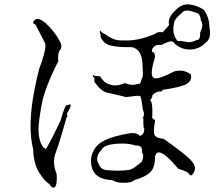

<svg xmlns="http://www.w3.org/2000/svg" viewBox="-20 -824 1015 892"><path d="M228 48Q244 48 244 2L243 -16Q231 -45 231 -72Q231 -90 236 -107Q252 -146 290 -281L291 -280Q293 -280 293 -284L291 -297Q308 -324 308 -334Q308 -339 306 -339Q305 -339 301.5 -338Q298 -337 289.5 -335Q281 -333 262 -266Q217 -169 192 -130Q191 -135 182 -139Q159 -167 159 -224Q159 -257 173 -335.5Q187 -414 251 -540L250 -555Q250 -581 257.5 -590Q265 -599 265 -608Q265 -616 262 -624Q244 -663 207 -702Q175 -736 153 -736L147 -735Q134 -726 134 -720L135 -717Q136 -713 145 -710Q176 -648 188 -626Q191 -621 191 -612Q191 -581 162 -504Q122 -347 122 -241Q122 -178 134 -131Q136 -64 161.5 -23Q187 18 209 31Q220 48 228 48ZM549 25Q553 25 571.5 24.5Q590 24 606 12Q653 -1 676.5 -22.5Q700 -44 700 -92V-96Q704 -116 718 -116Q745 -116 808 -40Q851 -28 858 -16Q862 -9 866 -9Q870 -9 873 -13Q886 -27 886 -43Q886 -65 847.5 -98Q809 -131 740 -179Q705 -182 698 -197Q695 -203 695 -216Q695 -234 701 -268L699 -267Q695 -267 687 -276L688 -306Q688 -352 677 -358Q688 -371 688 -379V-382Q706 -399 721 -399L727 -398Q735 -402 737 -407Q821 -419 847 -434Q868 -446 868 -468L867 -478Q843 -496 816 -496Q803 -496 789 -492Q728 -460 704 -460Q685 -460 685 -486Q685 -510 700 -558V-562Q700 -582 688 -582H687L686 -589Q686 -598 695.5 -607Q705 -616 720 -616L730 -615Q763 -632 775 -632H779Q783 -632 795 -618Q825 -594 861 -594Q905 -594 936 -626Q956 -641 956 -671Q956 -682 953 -696Q953 -742 928 -777Q903 -797 857 -804H855Q821 -804 796 -777Q764 -748 764 -720Q764 -714 766 -708L736 -674L724 -675Q708 -675 700 -666Q626 -636 571 -636Q567 -636 536.5 -636.5Q506 -637 467 -666Q447 -674 447 -684L448 -682Q443 -680 443 -676Q443 -674 445.5 -669Q448 -664 448 -651Q463 -619 496 -612Q529 -605 563 -605Q567 -605 588 -605Q609 -605 626 -583.5Q643 -562 643 -500L644 -482Q644 -464 638 -457Q633 -434 626 -434L623 -435Q610 -430 596 -430Q579 -430 561 -438Q534 -427 513 -427Q501 -427 482 -434Q463 -441 445 -469Q416 -471 416 -474L415 -475Q411 -475 411 -470Q411 -467 415 -465.5Q419 -464 419 -455L418 -445Q449 -399 479.5 -393Q510 -387 566 -373Q577 -375 583 -375H586Q610 -379 621 -379Q629 -379 632.5 -376Q636 -373 644 -313Q649 -303 649 -294Q649 -286 645 -278Q641 -282 640 -282Q640 -281 646 -273V-253Q646 -228 650 -228V-224Q650 -198 628 -192V-194Q628 -200 600 -207Q599 -201 598 -201Q597 -201 596 -207Q503 -193 457.5 -167.5Q412 -142 403 -88V-76Q403 9 502 13Q521 25 549 25ZM525 -31Q509 -31 477.5 -33.5Q446 -36 438 -64Q431 -74 431 -86Q431 -106 452 -129Q466 -157 550 -157Q581 -157 611 -148H615Q640 -148 640 -124L639 -116Q645 -109 645 -98Q645 -87 639 -73Q604 -42 583 -35Q554 -31 525 -31ZM858 -628Q853 -628 841 -630.5Q829 -633 804 -634Q785 -659 785 -688Q785 -700 788 -713Q790 -737 825 -764Q832 -775 849 -775Q864 -775 887 -766Q911 -763 913 -729Q920 -720 920 -708Q920 -693 910 -674V-667Q910 -638 895 -638H893Q874 -628 858 -628Z"/></svg>

Font: Xiaobo Songti 小帛宋体
Style: Regular
Weight: 400
Version: Version 1.501;March 17, 2024;FontCreator 14.0.0.2814 64-bit